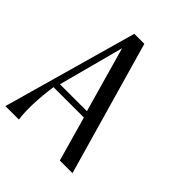

<svg xmlns="http://www.w3.org/2000/svg" viewBox="-201 -860 988 988"><g transform="rotate(45 292.5 -366.0)"><path d="M279 -732H206L0 0H98C89.3 -62 92 -143.3 106 -244H327L396 0H488ZM214 -635 315 -278H119Z"/></g></svg>

Font: Neocyr
Style: Regular
Weight: 400
Designer: Viktar Palstsiuk <vipals@gmail.com>
Version: 1.00